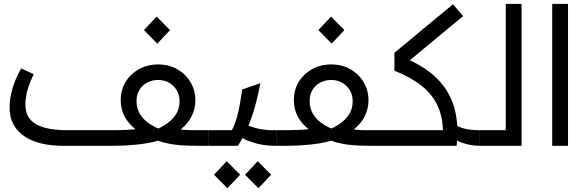

<svg xmlns="http://www.w3.org/2000/svg" viewBox="-20 -760 3061 1001"><path d="M308.9 0Q220.1 0 157.9 -23.7Q95.7 -47.3 62.8 -91.6Q30 -136 30 -199.3Q30 -243.3 43.8 -294.3Q57.7 -345.3 90.6 -403.2L155.8 -373.3Q131.5 -322.3 121.9 -284.9Q112.4 -247.6 112.4 -215.2Q112.4 -165.5 138.8 -136.2Q165.1 -106.8 214 -94Q262.9 -81.1 330.1 -81.1H642.1L565.2 0ZM519.4 0V-81.1H569.6Q583.6 -81.1 602.5 -81.6Q621.4 -82.1 643.3 -83.1Q665.2 -84.1 686.6 -86.2Q649.5 -115.2 629.5 -152.9Q609.4 -190.6 609.4 -237Q609.4 -291.3 635.1 -333.2Q660.7 -375.2 705.2 -399.7Q749.7 -424.2 805 -424.2Q859.6 -424.2 903.4 -399.5Q947.2 -374.9 972.9 -332.2Q998.5 -289.6 998.5 -235.9Q998.5 -195.2 979.9 -155.8Q961.4 -116.5 921.6 -84.8Q937 -83.1 953.1 -82.1Q969.1 -81.1 985.8 -81.1H1068.5V0H1001.8Q957.8 0 922.9 -2.7Q887.9 -5.3 859.1 -11.2Q830.3 -17 803.6 -26.3Q777.9 -18.7 748.7 -13.7Q719.5 -8.7 689.8 -5.7Q660.1 -2.7 631.9 -1.3Q603.8 0 579.5 0ZM805.9 -89.9Q836 -104.2 860.9 -123.7Q885.7 -143.2 900.9 -170.1Q916.1 -196.9 916.1 -233.3Q916.1 -264.3 901.6 -289Q887.1 -313.7 861.9 -328.4Q836.7 -343.1 805 -343.1Q771.9 -343.1 746.4 -329.1Q720.9 -315 706.4 -290.7Q691.8 -266.3 691.8 -234.3Q691.8 -196 708.2 -168Q724.5 -140 750.9 -120.8Q777.2 -101.6 805.9 -89.9ZM800 -532.5 730.5 -603 796.7 -673.6 866.2 -603Z M1069 0V-81.1H1189Q1199.7 -100.5 1208.2 -125.9Q1216.7 -151.2 1223 -179.9Q1229.4 -208.6 1234.2 -237.6Q1239.1 -266.7 1242.4 -293.4L1337.5 -326.3Q1324.8 -258.6 1309 -202.5Q1293.2 -146.3 1272 -97.1Q1250.9 -48 1220.6 0ZM1415.2 0Q1368.6 0 1330.3 -8.7Q1292 -17.3 1260.5 -31.6Q1229 -45.9 1202 -63.3L1245.9 -119.8Q1267.9 -107.1 1292.9 -98.6Q1318 -90.1 1345.3 -85.6Q1372.7 -81.1 1400 -81.1H1421.5V0ZM1165.7 221.4 1095.8 150.9 1162 80.3 1231.9 150.9ZM1327.2 221.4 1257.4 150.9 1323.6 80.3 1393.4 150.9Z M1422 0V-81.1H1472.2Q1486.2 -81.1 1505 -81.6Q1523.9 -82.1 1545.8 -83.1Q1567.8 -84.1 1589.2 -86.2Q1552.1 -115.2 1532.1 -152.9Q1512 -190.6 1512 -237Q1512 -291.3 1537.6 -333.2Q1563.3 -375.2 1607.8 -399.7Q1652.2 -424.2 1707.5 -424.2Q1762.2 -424.2 1806 -399.5Q1849.8 -374.9 1875.4 -332.2Q1901.1 -289.6 1901.1 -235.9Q1901.1 -195.2 1882.5 -155.8Q1863.9 -116.5 1824.2 -84.8Q1839.6 -83.1 1855.6 -82.1Q1871.7 -81.1 1888.4 -81.1H1971.1V0H1904.3Q1860.4 0 1825.4 -2.7Q1790.5 -5.3 1761.7 -11.2Q1732.8 -17 1706.2 -26.3Q1680.5 -18.7 1651.3 -13.7Q1622.1 -8.7 1592.4 -5.7Q1562.7 -2.7 1534.5 -1.3Q1506.4 0 1482.1 0ZM1708.5 -89.9Q1738.6 -104.2 1763.4 -123.7Q1788.3 -143.2 1803.5 -170.1Q1818.7 -196.9 1818.7 -233.3Q1818.7 -264.3 1804.2 -289Q1789.6 -313.7 1764.4 -328.4Q1739.3 -343.1 1707.5 -343.1Q1674.5 -343.1 1649 -329.1Q1623.4 -315 1608.9 -290.7Q1594.4 -266.3 1594.4 -234.3Q1594.4 -196 1610.7 -168Q1627.1 -140 1653.4 -120.8Q1679.8 -101.6 1708.5 -89.9ZM1709.2 -532.5 1639.7 -603 1705.9 -673.6 1775.4 -603Z M2336.7 -122.4Q2366.6 -97.1 2402.8 -89.1Q2438.9 -81.1 2480.6 -81.1V0Q2428.6 0 2380.5 -19.1Q2332.4 -38.2 2299.1 -82.8ZM2036.3 -484.8 2341.7 -737.9 2394.3 -676.1 2075.8 -412 2083.4 -460Q2191.8 -416.3 2257 -352Q2322.2 -287.7 2347.7 -200.8Q2373.2 -114 2360.6 0H1971V-81.1H2289.4Q2286.8 -155.9 2259.8 -212.3Q2232.8 -268.7 2178.3 -312.5Q2123.7 -356.4 2036.3 -391.4Z M2481 0V-81.1H2616.8V-740H2699.2V0Z M2859 -740H2941.4V0H2859Z"/></svg>

Font: Lexend Medium
Style: Regular
Weight: 500
Designer: Bonnie Shaver-Troup, Thomas Jockin
Foundry: Lexend
Version: Version 1.005